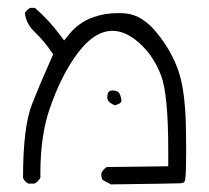

<svg xmlns="http://www.w3.org/2000/svg" viewBox="-20 -385 540 497"><path d="M294.4 -125.5Q294.4 -127 293.9 -128.4Q291 -146 282.2 -148.9Q275.9 -150.9 271.5 -150.9Q265.1 -150.9 261.7 -147.5Q257.8 -143.6 257.8 -131.8Q257.8 -120.6 277.3 -112.3Q287.6 -115.2 292 -119.1Q294.4 -121.6 294.4 -125.5ZM69.3 90.3Q79.1 85 84.5 75.2Q84.5 69.3 84.5 63.5Q84.5 -35.6 109.9 -107.4Q136.7 -183.6 172.4 -235.4Q220.2 -305.2 271 -305.2Q309.6 -305.2 349.1 -265.6Q379.9 -234.4 397 -189.5Q415.5 -140.1 415.5 3.4Q415.5 17.1 415.5 45.4L256.3 47.4Q247.6 52.7 242.2 63.5Q242.2 65.4 242.2 67.9Q242.2 75.7 245.6 80.6L267.1 92.3Q426.8 90.3 447.8 89.4Q454.1 88.9 456.5 86.4Q459 84 459.5 78.6Q461.9 64 461.9 3.4Q461.9 -17.6 461.4 -44.4Q460.4 -146 442.6 -199.2Q424.8 -252.4 385.7 -300.3Q348.6 -345.7 306.6 -350.1Q295.9 -351.1 285.2 -351.1Q252.4 -351.1 222.2 -340.8Q182.6 -326.7 156.7 -293.5L146 -280.3L135.7 -293.9Q106.9 -333 70.3 -364.7H58.6Q49.8 -360.4 44.4 -351.1Q47.4 -324.2 68.4 -303.7Q95.2 -277.8 113.3 -250.5L117.7 -244.6Q87.4 -177.2 63 -115.7Q39.6 -56.6 39.6 75.7Q43.9 85.4 53.7 90.3Z"/></svg>

Font: NaikaiFont
Style: ExtraLight
Weight: 200
Version: Version 1.89